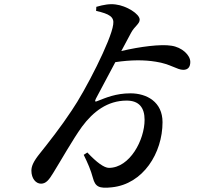

<svg xmlns="http://www.w3.org/2000/svg" viewBox="-20 -822 1040 899"><path d="M430 -771C492 -757 516 -743 510 -707C501 -634 378 -395 316 -305C266 -229 207 -154 167 -104C137 -67 127 -44 127 -23C127 14 148 38 172 38C195 38 209 21 229 -12C264 -68 320 -168 364 -229C416 -299 483 -351 573 -351C631 -351 657 -318 657 -261C657 -167 588 -36 490 -36C468 -36 433 -61 389 -108L372 -97C392 -56 405 -26 415 11C426 52 443 62 504 55C650 40 741 -105 741 -250C741 -345 667 -385 591 -385C522 -385 475 -364 439 -350C424 -343 423 -347 429 -360L520 -531C594 -542 656 -542 710 -533C777 -523 809 -495 838 -495C860 -495 871 -508 871 -532C871 -564 832 -601 782 -608C734 -616 636 -604 548 -583L594 -669C610 -699 634 -710 634 -730C634 -757 572 -795 522 -801C495 -805 465 -800 431 -790Z"/></svg>

Font: Noto Serif JP SemiBold
Style: Regular
Weight: 600
Designer: Ryoko NISHIZUKA 西塚涼子 (kana & ideographs); Frank Grießhammer (Latin, Greek & Cyrillic); Wenlong ZHANG 张文龙 (bopomofo); San
Foundry: Adobe
Version: Version 2.001;hotconv 1.1.0;makeotfexe 2.6.0